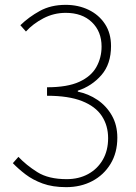

<svg xmlns="http://www.w3.org/2000/svg" viewBox="-20 -759 561 792"><path d="M253 13Q197 13 156 -2Q115 -17 85 -40Q55 -63 33 -86L56 -112Q88 -78 134 -49Q180 -20 255 -20Q305 -20 343.5 -41Q382 -62 404 -100Q426 -138 426 -189Q426 -241 400 -280.5Q374 -320 318.5 -342Q263 -364 174 -364V-399Q258 -399 307 -421.5Q356 -444 377.5 -482.5Q399 -521 399 -567Q399 -629 359 -667.5Q319 -706 251 -706Q202 -706 159 -683.5Q116 -661 87 -629L64 -655Q99 -689 144.5 -714Q190 -739 251 -739Q303 -739 345.5 -718.5Q388 -698 413 -660Q438 -622 438 -569Q438 -495 398.5 -449.5Q359 -404 301 -385V-381Q345 -372 382 -347Q419 -322 441.5 -282.5Q464 -243 464 -191Q464 -129 436 -83Q408 -37 360.5 -12Q313 13 253 13Z"/></svg>

Font: Noto Sans TC Thin Thin
Style: Regular
Weight: 250
Version: Version 2.004-H2;hotconv 1.0.118;makeotfexe 2.5.65603